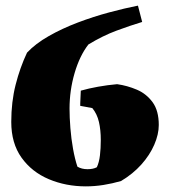

<svg xmlns="http://www.w3.org/2000/svg" viewBox="-20 -650 604 682"><path d="M285 12Q214 12 153.5 -13.5Q93 -39 56.5 -90Q20 -141 20 -217Q20 -288 35.5 -349Q51 -410 76 -463Q106 -495 153.5 -522Q201 -549 256.5 -570Q312 -591 368 -606Q424 -621 470 -630L485 -572Q442 -559 393.5 -541Q345 -523 294 -492Q263 -452 245 -390.5Q227 -329 227 -264Q227 -233 230 -195Q233 -157 239.5 -121Q246 -85 255 -58Q270 -49 291 -49Q311 -49 324 -56Q332 -73 335 -98Q338 -123 338 -153Q338 -188 331.5 -216.5Q325 -245 308 -266Q298 -268 287 -270Q276 -272 265 -274V-283L267 -328Q295 -336 328.5 -342Q362 -348 396 -351Q432 -346 466 -331.5Q500 -317 522 -287Q544 -257 544 -206Q544 -173 528 -136Q512 -99 482 -65.5Q452 -32 410 -7Q379 2 347.5 7Q316 12 285 12Z"/></svg>

Font: Labrada Black
Style: Regular
Weight: 900
Designer: Mercedes Jáuregui
Foundry: Omnibus-Type Team
Version: Version 1.000; ttfautohint (v1.8.4.7-5d5b)